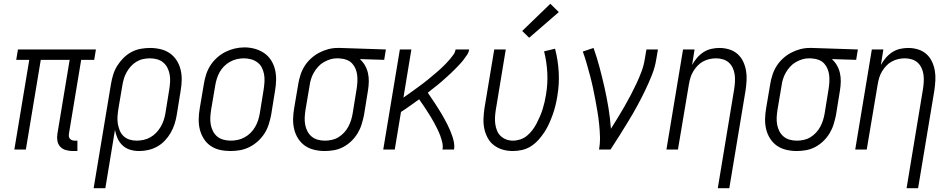

<svg xmlns="http://www.w3.org/2000/svg" viewBox="-20 -792 5040 1017"><path d="M366 8Q347 8 329 3Q311 -2 299 -15Q287 -28 284 -46Q281 -64 284 -83L349 -475H196L117 0H56L135 -475H66L75 -530H488L479 -475H410L345 -83Q344 -76 345 -69Q346 -62 350.5 -57Q355 -52 361.5 -49.5Q368 -47 375 -47H390V8Z M476 205 568 -348Q572 -372 579.5 -396.5Q587 -421 601 -443.5Q615 -466 634 -485Q653 -504 676.5 -516.5Q700 -529 725.5 -533.5Q751 -538 775 -538Q803 -538 830.5 -531.5Q858 -525 879.5 -510Q901 -495 915.5 -472.5Q930 -450 936.5 -423.5Q943 -397 942.5 -369Q942 -341 937 -312L916 -182Q912 -158 904.5 -134.5Q897 -111 884 -88.5Q871 -66 853 -47Q835 -28 812.5 -15.5Q790 -3 765.5 2.5Q741 8 717 8Q692 8 669 1Q646 -6 629 -22Q612 -38 602.5 -59.5Q593 -81 589 -104L538 205ZM703 -47Q722 -47 740.5 -51Q759 -55 776 -64.5Q793 -74 807 -88.5Q821 -103 831 -120Q841 -137 847 -155Q853 -173 856 -191L877 -321Q880 -341 881 -360.5Q882 -380 878.5 -398.5Q875 -417 866.5 -433.5Q858 -450 844 -461.5Q830 -473 812 -478Q794 -483 774 -483Q756 -483 737.5 -479Q719 -475 702.5 -465Q686 -455 673 -440.5Q660 -426 650.5 -409Q641 -392 636 -374.5Q631 -357 628 -339L607 -215Q604 -196 602.5 -176Q601 -156 604 -137.5Q607 -119 614 -101.5Q621 -84 634 -71.5Q647 -59 665 -53Q683 -47 703 -47Z M1201 8Q1172 8 1145 2Q1118 -4 1096 -19Q1074 -34 1059.5 -57Q1045 -80 1038.5 -106Q1032 -132 1032.5 -160.5Q1033 -189 1038 -218L1060 -348Q1064 -373 1072 -398Q1080 -423 1094.5 -445.5Q1109 -468 1129.5 -486.5Q1150 -505 1174 -517Q1198 -529 1223.5 -535Q1249 -541 1275 -541Q1303 -541 1330 -533.5Q1357 -526 1379 -511Q1401 -496 1415.5 -473.5Q1430 -451 1436.5 -424.5Q1443 -398 1442.5 -369.5Q1442 -341 1437 -312L1416 -182Q1411 -157 1403 -132Q1395 -107 1380.5 -84.5Q1366 -62 1345.5 -43.5Q1325 -25 1301 -13Q1277 -1 1251.5 3.5Q1226 8 1201 8ZM1202 -47Q1221 -47 1239.5 -51Q1258 -55 1275.5 -64.5Q1293 -74 1307 -88Q1321 -102 1331 -119Q1341 -136 1347 -154.5Q1353 -173 1356 -191L1377 -321Q1380 -341 1381 -361Q1382 -381 1378.5 -399.5Q1375 -418 1366.5 -434.5Q1358 -451 1343 -462Q1328 -473 1309.5 -478Q1291 -483 1271 -483Q1252 -483 1233.5 -478.5Q1215 -474 1198 -464.5Q1181 -455 1167 -441Q1153 -427 1143.5 -410Q1134 -393 1128.5 -375Q1123 -357 1120 -339L1098 -209Q1095 -189 1094 -169.5Q1093 -150 1096.5 -131.5Q1100 -113 1108.5 -96.5Q1117 -80 1131 -68.5Q1145 -57 1164 -52Q1183 -47 1202 -47Z M1700 8Q1672 8 1644.5 1.5Q1617 -5 1595.5 -20Q1574 -35 1559.5 -57.5Q1545 -80 1538.5 -106.5Q1532 -133 1532.5 -161Q1533 -189 1538 -218L1560 -348Q1564 -372 1572 -396.5Q1580 -421 1594 -443Q1608 -465 1628 -483Q1648 -501 1671 -513Q1694 -525 1718.5 -531.5Q1743 -538 1768 -538Q1772 -538 1775.5 -538Q1779 -538 1783 -538L2024 -530L2015 -475L1886 -479Q1902 -465 1913 -446Q1924 -427 1929 -405Q1934 -383 1933.5 -359.5Q1933 -336 1929 -312L1908 -182Q1903 -158 1895.5 -133.5Q1888 -109 1874.5 -86.5Q1861 -64 1841.5 -45Q1822 -26 1798.5 -13.5Q1775 -1 1749.5 3.5Q1724 8 1700 8ZM1701 -47Q1719 -47 1737.5 -51Q1756 -55 1772.5 -65Q1789 -75 1802.5 -89.5Q1816 -104 1825 -121Q1834 -138 1839.5 -155.5Q1845 -173 1848 -191L1869 -321Q1872 -340 1873 -358Q1874 -376 1872 -393.5Q1870 -411 1863.5 -427Q1857 -443 1845.5 -455.5Q1834 -468 1817.5 -474.5Q1801 -481 1784 -482L1774 -483Q1771 -483 1769 -483Q1767 -483 1764 -483Q1746 -483 1728.5 -477.5Q1711 -472 1694.5 -462.5Q1678 -453 1665 -438.5Q1652 -424 1642.5 -407.5Q1633 -391 1627.5 -373.5Q1622 -356 1620 -339L1598 -209Q1595 -189 1594 -169.5Q1593 -150 1596.5 -131.5Q1600 -113 1608.5 -96.5Q1617 -80 1631 -68.5Q1645 -57 1663 -52Q1681 -47 1701 -47Z M2010 0 2098 -530H2159L2117 -275Q2130 -284 2143 -293.5Q2156 -303 2169 -312Q2182 -321 2194.5 -330.5Q2207 -340 2220 -349.5Q2233 -359 2245 -369Q2257 -379 2269.5 -389.5Q2282 -400 2294 -410Q2306 -420 2317.5 -431Q2329 -442 2340.5 -453.5Q2352 -465 2362 -477Q2372 -489 2381.5 -502Q2391 -515 2393 -530H2465Q2463 -515 2454 -501.5Q2445 -488 2435 -475Q2425 -462 2414 -450.5Q2403 -439 2392 -427.5Q2381 -416 2369 -405Q2357 -394 2345 -383Q2333 -372 2321 -361.5Q2309 -351 2296.5 -341Q2284 -331 2271 -321Q2258 -311 2246 -301Q2255 -287 2264.5 -273.5Q2274 -260 2283 -246Q2292 -232 2301 -218Q2310 -204 2318.5 -189.5Q2327 -175 2335 -160.5Q2343 -146 2350.5 -131Q2358 -116 2364.5 -100.5Q2371 -85 2376.5 -68.5Q2382 -52 2385 -35Q2388 -18 2385 0H2324Q2327 -19 2322.5 -38Q2318 -57 2311.5 -74.5Q2305 -92 2296.5 -109Q2288 -126 2279.5 -142Q2271 -158 2261 -174Q2251 -190 2241 -205.5Q2231 -221 2221 -236Q2211 -251 2200 -266Q2176 -249 2152.5 -232Q2129 -215 2104 -199L2071 0Z M2696 8Q2668 8 2642.5 0.5Q2617 -7 2596.5 -22.5Q2576 -38 2563.5 -61Q2551 -84 2545.5 -109.5Q2540 -135 2541 -162.5Q2542 -190 2546 -218L2598 -530H2659L2606 -209Q2603 -190 2602 -171Q2601 -152 2603.5 -134.5Q2606 -117 2612.5 -100.5Q2619 -84 2631.5 -72Q2644 -60 2661 -53.5Q2678 -47 2697 -47Q2716 -47 2736 -53.5Q2756 -60 2772 -73.5Q2788 -87 2800.5 -103.5Q2813 -120 2822.5 -138.5Q2832 -157 2840 -175.5Q2848 -194 2854 -213Q2860 -232 2864.5 -251.5Q2869 -271 2872 -290Q2882 -349 2879 -406.5Q2876 -464 2862 -520L2920 -534Q2936 -473 2939.5 -409.5Q2943 -346 2932 -282Q2928 -257 2922 -232.5Q2916 -208 2907.5 -184.5Q2899 -161 2888.5 -137.5Q2878 -114 2864 -92.5Q2850 -71 2832 -51Q2814 -31 2792 -17Q2770 -3 2745 2.5Q2720 8 2696 8ZM2783 -592 2746 -628 2895 -772 2940 -728Z M3153 0Q3159 -34 3158 -68Q3157 -102 3153.5 -135.5Q3150 -169 3144.5 -201.5Q3139 -234 3133 -266.5Q3127 -299 3120 -331Q3113 -363 3104.5 -394.5Q3096 -426 3087 -457.5Q3078 -489 3067 -519L3124 -538Q3142 -487 3156 -434.5Q3170 -382 3182 -328.5Q3194 -275 3203 -220.5Q3212 -166 3216 -110Q3235 -140 3253 -169.5Q3271 -199 3288 -228.5Q3305 -258 3321 -288.5Q3337 -319 3351.5 -350Q3366 -381 3378 -413Q3390 -445 3395 -477L3404 -530H3465L3456 -477Q3449 -434 3432.5 -393Q3416 -352 3396.5 -311.5Q3377 -271 3355.5 -231.5Q3334 -192 3310.5 -153.5Q3287 -115 3263 -76.5Q3239 -38 3214 0Z M3782 205 3869 -321Q3872 -340 3873 -359.5Q3874 -379 3871.5 -397Q3869 -415 3861.5 -431.5Q3854 -448 3841 -460Q3828 -472 3810 -477.5Q3792 -483 3773 -483Q3755 -483 3737.5 -479Q3720 -475 3703.5 -466Q3687 -457 3674 -443Q3661 -429 3651.5 -413Q3642 -397 3637 -380Q3632 -363 3629 -345L3571 0H3510L3598 -530H3659L3646 -448Q3657 -468 3672 -485.5Q3687 -503 3706 -515.5Q3725 -528 3747 -533Q3769 -538 3790 -538Q3817 -538 3842 -530.5Q3867 -523 3886 -506.5Q3905 -490 3916 -467Q3927 -444 3931.5 -418.5Q3936 -393 3934.5 -366Q3933 -339 3929 -312L3843 205Z M4200 8Q4172 8 4144.5 1.5Q4117 -5 4095.5 -20Q4074 -35 4059.5 -57.5Q4045 -80 4038.5 -106.5Q4032 -133 4032.5 -161Q4033 -189 4038 -218L4060 -348Q4064 -372 4072 -396.5Q4080 -421 4094 -443Q4108 -465 4128 -483Q4148 -501 4171 -513Q4194 -525 4218.5 -531.5Q4243 -538 4268 -538Q4272 -538 4275.5 -538Q4279 -538 4283 -538L4524 -530L4515 -475L4386 -479Q4402 -465 4413 -446Q4424 -427 4429 -405Q4434 -383 4433.5 -359.5Q4433 -336 4429 -312L4408 -182Q4403 -158 4395.5 -133.5Q4388 -109 4374.5 -86.5Q4361 -64 4341.5 -45Q4322 -26 4298.5 -13.5Q4275 -1 4249.5 3.5Q4224 8 4200 8ZM4201 -47Q4219 -47 4237.5 -51Q4256 -55 4272.5 -65Q4289 -75 4302.5 -89.5Q4316 -104 4325 -121Q4334 -138 4339.5 -155.5Q4345 -173 4348 -191L4369 -321Q4372 -340 4373 -358Q4374 -376 4372 -393.5Q4370 -411 4363.5 -427Q4357 -443 4345.5 -455.5Q4334 -468 4317.5 -474.5Q4301 -481 4284 -482L4274 -483Q4271 -483 4269 -483Q4267 -483 4264 -483Q4246 -483 4228.5 -477.5Q4211 -472 4194.5 -462.5Q4178 -453 4165 -438.5Q4152 -424 4142.5 -407.5Q4133 -391 4127.5 -373.5Q4122 -356 4120 -339L4098 -209Q4095 -189 4094 -169.5Q4093 -150 4096.5 -131.5Q4100 -113 4108.5 -96.5Q4117 -80 4131 -68.5Q4145 -57 4163 -52Q4181 -47 4201 -47Z M4782 205 4869 -321Q4872 -340 4873 -359.5Q4874 -379 4871.5 -397Q4869 -415 4861.5 -431.5Q4854 -448 4841 -460Q4828 -472 4810 -477.5Q4792 -483 4773 -483Q4755 -483 4737.5 -479Q4720 -475 4703.5 -466Q4687 -457 4674 -443Q4661 -429 4651.5 -413Q4642 -397 4637 -380Q4632 -363 4629 -345L4571 0H4510L4598 -530H4659L4646 -448Q4657 -468 4672 -485.5Q4687 -503 4706 -515.5Q4725 -528 4747 -533Q4769 -538 4790 -538Q4817 -538 4842 -530.5Q4867 -523 4886 -506.5Q4905 -490 4916 -467Q4927 -444 4931.5 -418.5Q4936 -393 4934.5 -366Q4933 -339 4929 -312L4843 205Z"/></svg>

Font: Iosevka Curly Light Oblique
Style: Regular
Weight: 300
Italic angle: -9°
Monospace: yes
Designer: Belleve Invis
Foundry: Belleve Invis
Version: Version 11.1.0; ttfautohint (v1.8.3)